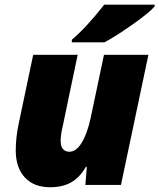

<svg xmlns="http://www.w3.org/2000/svg" viewBox="-20 -786 677 816"><path d="M285.2 -606V-617.2Q344.7 -666.5 422.9 -766.1H637.2V-758.8Q615.7 -732.9 544.4 -682.6Q473.1 -632.3 423.8 -606ZM247.1 -252Q237.8 -212.9 237.8 -187.7Q237.8 -162.6 248.3 -151.9Q258.8 -141.1 274.9 -141.1Q303.7 -141.1 327.1 -179.2Q350.6 -217.3 365.2 -284.2L421.9 -553.2H610.8L494.1 0H342.8L349.1 -77.1H345.2Q318.8 -31.7 282.5 -11Q246.1 9.8 192.9 9.8Q124 9.8 85.4 -32Q46.9 -73.7 46.9 -147Q46.9 -199.7 59.1 -258.8L121.1 -553.2H310.1Z"/></svg>

Font: Open Sans Hebrew Extra Bold
Style: Italic
Weight: 800
Italic angle: -12°
Foundry: Ascender Corporation, Yanek Iontef
Version: Version 2.001;PS 002.001;hotconv 1.0.70;makeotf.lib2.5.58329